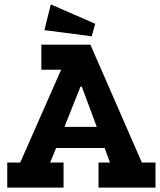

<svg xmlns="http://www.w3.org/2000/svg" viewBox="-20 -853 727 873"><path d="M687 0V-114H625L391 -650H168V-536H258L72 -114H13V0H269V-114H208L235 -180H456L480 -114H428V0ZM420 -276H273L346 -459H352ZM413 -745 211 -833 182 -716 397 -688Z"/></svg>

Font: Zilla Slab Bold
Style: Regular
Weight: 700
Designer: Typotheque.com
Foundry: Typotheque type foundry
Version: Version 1.3; 2018